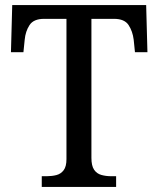

<svg xmlns="http://www.w3.org/2000/svg" viewBox="-20 -734 622 754"><path d="M144 0V-42H164Q184 -42 201.5 -46.5Q219 -51 230 -65.5Q241 -80 241 -109V-660H153Q112 -660 96 -635.5Q80 -611 77 -578L72 -529H23L28 -714H554L559 -529H510L505 -578Q501 -611 485 -635.5Q469 -660 428 -660H339V-114Q339 -83 349.5 -67.5Q360 -52 378 -47Q396 -42 416 -42H436V0Z"/></svg>

Font: Noto Serif SemiCondensed
Style: Regular
Weight: 400
Width: 4
Designer: Monotype Design Team
Foundry: Monotype Imaging Inc.
Version: Version 2.013